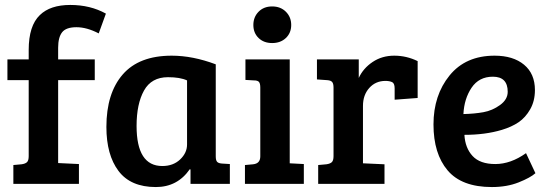

<svg xmlns="http://www.w3.org/2000/svg" viewBox="-20 -743 2219 776"><path d="M96 -112V-419H10V-503H96V-541Q96 -639 141 -682Q183 -723 264 -723Q345 -723 408 -688L379 -608Q331 -633 289 -633Q247 -633 231 -612.5Q215 -592 215 -550V-503H363V-419H215V-84L299 -80V0H34V-76L67 -79Q82 -81 89 -87.5Q96 -94 96 -112Z M852 -483V-111Q852 -95 857.5 -89Q863 -83 877 -82L909 -80V0H750V-58L747 -59Q697 13 610 13Q508 13 459 -52Q410 -117 410 -230Q410 -366 476 -442Q542 -518 674 -518Q759 -518 852 -483ZM736 -159V-418Q708 -431 659 -431Q592 -431 562 -377Q532 -323 532 -234Q532 -72 636 -72Q680 -72 708 -98.5Q736 -125 736 -159Z M1151 -503V-83L1208 -80V0H970V-76L1003 -79Q1032 -82 1032 -111V-389Q1032 -406 1026.5 -412Q1021 -418 1007 -418L972 -420V-503ZM1025 -589.5Q1004 -610 1004 -642Q1004 -674 1025 -695.5Q1046 -717 1080 -717Q1114 -717 1135.5 -695.5Q1157 -674 1157 -642Q1157 -610 1135.5 -589.5Q1114 -569 1080 -569Q1046 -569 1025 -589.5Z M1328 -112V-389Q1328 -405 1322.5 -411.5Q1317 -418 1303 -419L1261 -422V-503H1430V-428Q1448 -467 1486 -492.5Q1524 -518 1573.5 -518Q1623 -518 1668 -496V-347L1575 -340V-386Q1575 -406 1565 -411Q1554 -416 1538 -416Q1498 -416 1472.5 -387.5Q1447 -359 1447 -315V-83L1534 -79V0H1266V-76L1299 -79Q1314 -81 1321 -87.5Q1328 -94 1328 -112Z M1979 -518Q2054 -518 2098 -481.5Q2142 -445 2142 -379Q2142 -335 2123 -301.5Q2104 -268 2076 -249Q2048 -230 2008 -218Q1941 -198 1857 -198Q1860 -145 1890 -112.5Q1920 -80 1982 -80Q2044 -80 2106 -124L2144 -43Q2124 -25 2076.5 -6Q2029 13 1968 13Q1846 13 1789 -54.5Q1732 -122 1732 -240Q1732 -358 1797 -438Q1862 -518 1979 -518ZM2032 -372Q2032 -433 1972 -433Q1916 -433 1886 -388.5Q1856 -344 1853 -282Q1897 -283 1933.5 -289.5Q1970 -296 2001 -318.5Q2032 -341 2032 -372Z"/></svg>

Font: Bree Serif
Style: Regular
Weight: 400
Designer: Veronika Burian, Jos Scaglione
Foundry: TypeTogether
Version: Version 1.002